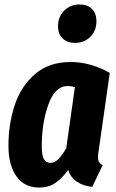

<svg xmlns="http://www.w3.org/2000/svg" viewBox="-20 -827 522 864"><path d="M474 -499 424 -149Q421 -133 421 -119Q421 -93 442 -84L395 14Q355 10 326.5 -9Q298 -28 287 -62Q258 -23 228 -3Q198 17 156 17Q90 17 54 -33.5Q18 -84 18 -171Q18 -269 46.5 -354.5Q75 -440 138 -494Q201 -548 298 -548Q387 -548 474 -499ZM168 -168Q168 -128 177.5 -111Q187 -94 207 -94Q226 -94 242.5 -111Q259 -128 278 -159L317 -435Q300 -440 285 -440Q228 -440 198 -357.5Q168 -275 168 -168ZM241 -709Q241 -751 269 -779Q297 -807 337 -807Q374 -807 394 -786.5Q414 -766 414 -732Q414 -689 386.5 -661.5Q359 -634 318 -634Q282 -634 261.5 -654.5Q241 -675 241 -709Z"/></svg>

Font: Fira Sans Extra Condensed
Style: Bold Italic
Weight: 700
Width: 3
Italic angle: -8°
Designer: Carrois Corporate & Edenspiekermann AG
Foundry: Carrois Corporate GbR & Edenspiekermann AG
Version: Version 4.203